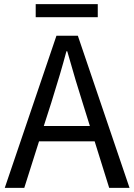

<svg xmlns="http://www.w3.org/2000/svg" viewBox="-20 -905 647 925"><path d="M451 -822H152V-885H451ZM436 -224H168L97 0H3L252 -733H355L604 0H506ZM378 -410Q348 -503 304 -658H300Q273 -556 227 -410L191 -298H413Z"/></svg>

Font: Noto Sans SC
Style: Regular
Weight: 400
Designer: Ryoko NISHIZUKA ____ (kana & ideographs); Paul D. Hunt (Latin, Greek & Cyrillic); Wenlong ZHANG ___ (bopomofo); Sandoll 
Foundry: Adobe Systems Incorporated
Version: Version 1.004